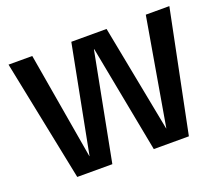

<svg xmlns="http://www.w3.org/2000/svg" viewBox="-117 -877 1212 1049"><g transform="rotate(-20 489.5 -352.5)"><path d="M165 0 22 -705H160L266 -84H267L387 -705H592L712 -83H713L820 -705H957L814 0H610L491 -624H489L369 0Z"/></g></svg>

Font: TikTok Sans 24pt SemiBold
Style: Regular
Weight: 600
Version: Version 4.000